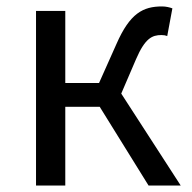

<svg xmlns="http://www.w3.org/2000/svg" viewBox="-20 -577 596 597"><path d="M357 -286 403 -393C431 -458 453 -468 482 -468C490 -468 494 -467 500 -465L516 -551C508 -554 496 -557 484 -557C425 -557 384 -536 342 -440L288 -319H183V-543H92V0H183V-245H290L442 0H542Z"/></svg>

Font: Source Han Sans KR Regular
Style: Regular
Weight: 400
Designer: Ryoko NISHIZUKA (kana & ideographs); Paul D. Hunt (Latin, Greek & Cyrillic); Wenlong ZHANG (bopomofo); Sandoll Communica
Foundry: Adobe Systems Incorporated
Version: Version 1.004;PS 1.004;hotconv 1.0.82;makeotf.lib2.5.63406